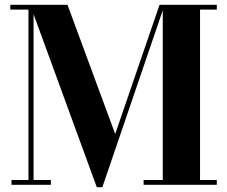

<svg xmlns="http://www.w3.org/2000/svg" viewBox="-20 -770 946 800"><path d="M27.8 -20H98.6V-730H22.9V-750H261.2L460 -211.7L644.8 -750H883.3V-730H813.5V-20H883.3V0H578.4V-20H658.2V-727.1L406.5 10H383.3L119.9 -710.7V-20H191.9V0H27.8Z"/></svg>

Font: Bodoni* 11
Style: Bold
Weight: 700
Version: Version 2.000; ttfautohint (v1.8.1)